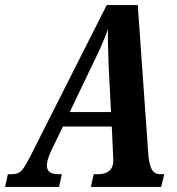

<svg xmlns="http://www.w3.org/2000/svg" viewBox="-58 -734 695 754"><path d="M-38 0 -27 -50H-9Q14 -50 27.5 -65Q41 -80 65 -128L361 -714H483L524 -134Q526 -96 536 -73Q546 -50 571 -50H587L575 0H299L310 -50H328Q355 -50 371 -63Q387 -76 387 -106Q387 -111 386.5 -117Q386 -123 386 -127L381 -237H189L143 -142Q126 -105 126 -84Q126 -50 170 -50H185L174 0ZM303 -476 216 -294H378L369 -467Q368 -511 366.5 -547Q365 -583 366 -619Q353 -583 339.5 -553Q326 -523 303 -476Z"/></svg>

Font: Noto Serif ExtraCondensed
Style: Bold Italic
Weight: 700
Width: 2
Italic angle: -12°
Designer: Monotype Design Team
Foundry: Monotype Imaging Inc.
Version: Version 2.013; ttfautohint (v1.8.4.7-5d5b)